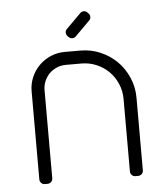

<svg xmlns="http://www.w3.org/2000/svg" viewBox="-49 -694 648 739"><g transform="rotate(-5 275.0 -325.0)"><path d="M215 -450H275C295.7 -450 315.2 -446.1 333.5 -438.2C351.8 -430.4 367.8 -419.8 381.2 -406.2C394.8 -392.8 405.4 -376.8 413.2 -358.5C421.1 -340.2 425 -320.7 425 -300V-20C425 -14.3 426.9 -9.6 430.8 -5.8C434.6 -1.9 439.3 0 445 0H455C460.7 0 465.4 -1.9 469.2 -5.8C473.1 -9.6 475 -14.3 475 -20V-300C475 -327.7 469.8 -353.7 459.2 -378C448.8 -402.3 434.5 -423.5 416.5 -441.5C398.5 -459.5 377.3 -473.8 353 -484.2C328.7 -494.8 302.7 -500 275 -500H215C195.7 -500 177.5 -496.3 160.5 -489C143.5 -481.7 128.7 -471.7 116 -459C103.3 -446.3 93.3 -431.5 86 -414.5C78.7 -397.5 75 -379.3 75 -360V-20C75 -14.3 76.9 -9.6 80.8 -5.8C84.6 -1.9 89.3 0 95 0H105C110.7 0 115.4 -1.9 119.2 -5.8C123.1 -9.6 125 -14.3 125 -20V-360C125 -372.3 127.3 -384 132 -395C136.7 -406 143.1 -415.6 151.2 -423.8C159.4 -431.9 169 -438.3 180 -443C191 -447.7 202.7 -450 215 -450ZM287.5 -643.5 231.5 -587.5C227.5 -583.8 225.5 -579.2 225.5 -573.8C225.5 -568.2 227.5 -563.5 231.5 -559.5L235 -556C238.7 -552 243.3 -550 249 -550C254.7 -550 259.3 -552 263 -556L319 -612C323 -615.7 325 -620.3 325 -626C325 -631.7 323 -636.3 319 -640L315.5 -643.5C311.8 -647.5 307.2 -649.5 301.5 -649.5C295.8 -649.5 291.2 -647.5 287.5 -643.5Z"/></g></svg>

Font: lerotica
Style: Regular
Weight: 400
Designer: defharo
Foundry: deFharo
Version: Version 1.001 2011